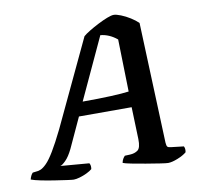

<svg xmlns="http://www.w3.org/2000/svg" viewBox="-119 -805 934 890"><g transform="rotate(-10 348.0 -360.0)"><path d="M158 0Q151 0 126 -3.5Q101 -7 68.5 -12Q36 -17 6.5 -23Q-23 -29 -39 -35Q-34 -55 -24 -65L-8 -67Q2 -67 14 -72Q26 -77 42 -93Q58 -109 79.5 -144.5Q101 -180 131 -241L322 -646Q332 -655 352.5 -667.5Q373 -680 396.5 -692Q420 -704 440.5 -712Q461 -720 472 -720Q484 -720 505.5 -711.5Q527 -703 548.5 -689.5Q570 -676 584 -662L606 -95Q607 -80 611 -75.5Q615 -71 627 -70L687 -63Q689 -60 690.5 -53Q692 -46 690 -35Q675 -22 647.5 -11Q620 0 602 0Q593 0 564 -4.5Q535 -9 499 -15Q463 -21 433 -27Q403 -33 394 -37Q396 -48 400.5 -55.5Q405 -63 410 -68L434 -69Q457 -70 471.5 -81Q486 -92 485 -133L480 -284H232L167 -143Q150 -108 132.5 -91Q115 -74 107 -73L242 -62Q249 -51 246 -34Q237 -26 220.5 -18Q204 -10 186.5 -5Q169 0 158 0ZM261 -349Q337 -349 393.5 -351.5Q450 -354 479 -358L473 -604Q437 -634 395 -638Z"/></g></svg>

Font: Texturina
Style: Bold Italic
Weight: 700
Italic angle: -11°
Designer: Guillermo Torres Carreño
Foundry: Omnibus-Type
Version: Version 1.002; ttfautohint (v1.8.3)